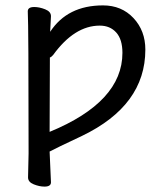

<svg xmlns="http://www.w3.org/2000/svg" viewBox="-20 -514 612 712"><path d="M145 178Q126 178 105 169.5Q84 161 84 144L86 55Q86 -421 83 -472Q83 -488 107 -488Q126 -488 147.5 -479.5Q169 -471 169 -454L166 -396Q230 -494 362 -494Q431 -494 475 -447Q519 -400 519 -330Q519 -123 284 -10Q241 11 204 28L164 48L169 162Q169 178 145 178ZM164 -25Q434 -136 434 -318Q434 -368 411 -393.5Q388 -419 350 -419Q256 -419 177 -310Q169 -301 165 -301Z"/></svg>

Font: ToneOZ-Pinyin-WenKai-Medium
Style: Medium
Weight: 700
Designer: Fontworks Inc.
Foundry: ToneOZ
Version: Version 0.240331